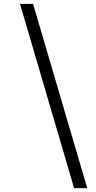

<svg xmlns="http://www.w3.org/2000/svg" viewBox="-20 -802 501 999"><path d="M365.5 177 84 -782H152L434 177Z"/></svg>

Font: Merriweather 60pt
Style: Italic
Weight: 400
Italic angle: -7.8°
Version: Version 2.101